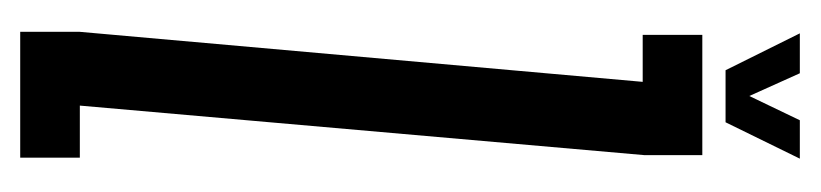

<svg xmlns="http://www.w3.org/2000/svg" viewBox="-331 -481 812 190"><g transform="rotate(90 75.0 -386.0)"><path d="M11.5 0H136V-59H84.5L133.5 -617.5V-675H14.5V-616H61L11.5 -59ZM49.5 -698H101L137 -771.5H99L75 -721.5L52.5 -771.5H13Z"/></g></svg>

Font: Anybody UltraCondensed
Style: Regular
Weight: 400
Width: 1
Version: Version 1.113;gftools[0.9.25]